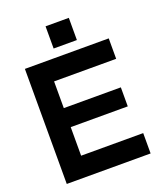

<svg xmlns="http://www.w3.org/2000/svg" viewBox="-150 -923 862 1020"><g transform="rotate(-20 281.0 -413.0)"><path d="M230 -825.5H361.5V-700H230ZM523.5 -650.5V-535H172.5V-384H495V-276.5H172.5V-115H523.5V0H49.5V-650.5Z"/></g></svg>

Font: Overused Grotesk SemiBold
Style: Regular
Weight: 610
Version: Version 0.004